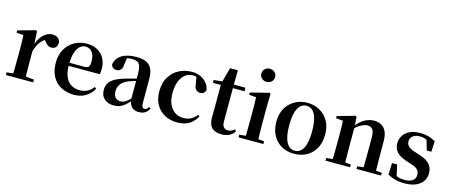

<svg xmlns="http://www.w3.org/2000/svg" viewBox="-50 -1426 4844 2067"><g transform="rotate(15 2372.5 -392.0)"><path d="M35.2 0V-29.9L143.3 -41.2H229.8L340.2 -29.9V0ZM106.2 0Q107.9 -25.5 108.4 -67.4Q108.9 -109.4 109.4 -154.8Q109.9 -200.3 109.9 -234.8V-310.2Q109.9 -360.7 109 -394.1Q108.2 -427.5 106.2 -463.8L28.1 -470.7V-495.2L224.2 -550.4L237.2 -541.7L244.6 -398.7V-397.7V-234.8Q244.6 -200.3 245.1 -154.8Q245.6 -109.4 246.1 -67.4Q246.6 -25.5 247.6 0ZM244.4 -320.2 211.3 -380.9H238.4Q253 -435.6 279.6 -473.9Q306.3 -512.2 339.4 -532.1Q372.5 -551.9 405.6 -551.9Q439.2 -551.9 464.4 -536.8Q489.7 -521.7 496.7 -484.5Q495.9 -453.2 480.2 -432.6Q464.4 -411.9 430.2 -411.9Q405.5 -411.9 387.2 -425.8Q369 -439.6 349.8 -464.4L326.8 -490.9L363.4 -485.1Q320.5 -463.1 292.2 -424.7Q263.9 -386.2 244.4 -320.2Z M796.2 16.2Q715.8 16.2 653.2 -16.5Q590.6 -49.1 555.1 -113Q519.6 -176.9 519.6 -268.8Q519.6 -358.8 557.6 -422.2Q595.5 -485.7 657.2 -518.8Q718.9 -551.9 789.4 -551.9Q863.1 -551.9 913.5 -522.5Q963.8 -493.1 989.6 -443.2Q1015.4 -393.3 1015.4 -330.9Q1015.4 -296.1 1008.7 -270.2H578.1V-304.6H833.4Q865.5 -304.6 876.9 -322.2Q888.3 -339.8 888.3 -380.4Q888.3 -446.3 860.2 -482.2Q832.1 -518 784.1 -518Q750.7 -518 722.6 -492.9Q694.6 -467.8 678.1 -416Q661.7 -364.1 661.7 -282.7Q661.7 -200.5 684.9 -148.2Q708 -95.8 748.8 -71.7Q789.5 -47.5 841.4 -47.5Q894.4 -47.5 930.9 -67.7Q967.3 -87.9 994.2 -123.2L1012.1 -109.9Q980.6 -49.8 925.7 -16.8Q870.7 16.2 796.2 16.2Z M1237.6 16.2Q1175.2 16.2 1134.8 -19.4Q1094.3 -54.9 1094.3 -117.6Q1094.3 -161.2 1113 -193.6Q1131.7 -226.1 1176.1 -251.5Q1220.6 -277 1296.4 -297.9Q1335.8 -309.4 1385.4 -322Q1435 -334.6 1475 -344.4V-318.9Q1435 -308.9 1395 -297.6Q1354.9 -286.4 1328.1 -276.7Q1274.3 -254.9 1247.1 -220.6Q1219.8 -186.4 1219.8 -135.9Q1219.8 -90.4 1242.1 -67.9Q1264.3 -45.3 1301 -45.3Q1317.3 -45.3 1335.7 -52.6Q1354.1 -59.9 1378.4 -79.7Q1402.8 -99.4 1436.3 -135.5L1451.8 -82.4H1416.7Q1387.6 -50.6 1362.2 -28.7Q1336.7 -6.8 1307.4 4.7Q1278 16.2 1237.6 16.2ZM1517.1 15.2Q1465.6 15.2 1438.9 -14.2Q1412.2 -43.6 1405.9 -94V-96.5V-381.4Q1405.9 -434.7 1395.8 -464.5Q1385.7 -494.3 1362.6 -506.3Q1339.5 -518.3 1301 -518.3Q1275.4 -518.3 1248.3 -512.2Q1221.2 -506.1 1184.8 -491.2L1247.1 -516.3L1236.9 -439.2Q1234.3 -395.9 1215.6 -378Q1196.8 -360.2 1171.3 -360.2Q1122.1 -360.2 1110.2 -406.5Q1119.9 -473.5 1180.4 -512.7Q1240.9 -551.9 1346.1 -551.9Q1446.4 -551.9 1491.7 -505.9Q1537.1 -459.8 1537.1 -356.2V-94.8Q1537.1 -60.3 1545.8 -47Q1554.6 -33.8 1570.7 -33.8Q1582.3 -33.8 1592.3 -40.9Q1602.3 -48.1 1615.7 -67.2L1632.9 -53.4Q1615 -17.5 1587.2 -1.1Q1559.4 15.2 1517.1 15.2Z M1944.1 16.2Q1869.1 16.2 1808.2 -16Q1747.3 -48.3 1711.4 -109.8Q1675.6 -171.4 1675.6 -259.7Q1675.6 -354.7 1715.5 -419.9Q1755.4 -485 1821.1 -518.5Q1886.9 -551.9 1965 -551.9Q2016.5 -551.9 2058.8 -532.5Q2101.2 -513.2 2128.8 -479.5Q2156.4 -445.8 2164 -402.4Q2150.4 -355.6 2105.4 -355.6Q2077.9 -355.6 2058.1 -373.6Q2038.4 -391.6 2035.6 -436.8L2017.8 -530.1L2085.7 -486.3Q2056.8 -503.2 2032.1 -510.6Q2007.4 -518 1980.6 -518Q1934.2 -518 1897.2 -489.4Q1860.1 -460.7 1838.9 -407.1Q1817.7 -353.5 1817.7 -277.6Q1817.7 -168.4 1868 -108Q1918.4 -47.5 2001.2 -47.5Q2045.5 -47.5 2081.8 -66.7Q2118.2 -85.9 2145.9 -121.4L2163.8 -108.4Q2128.1 -45.4 2076.3 -14.6Q2024.5 16.2 1944.1 16.2Z M2365.4 -496.1V-535.7H2562.2V-496.1ZM2441.1 16.2Q2369.7 16.2 2333.1 -19.3Q2296.5 -54.8 2296.5 -131.7Q2296.5 -159.8 2297 -182.4Q2297.5 -205 2297.5 -234.7V-496.1H2210V-527.5L2319.7 -538L2301.1 -525.2L2347.5 -695.8H2434.3L2432.2 -519.3V-508.7V-123.8Q2432.2 -81.6 2449.7 -62.3Q2467.2 -43 2498.3 -43Q2518.4 -43 2534 -50.4Q2549.7 -57.9 2569.7 -72.5L2585.2 -56Q2563.7 -21.1 2528.3 -2.5Q2492.9 16.2 2441.1 16.2Z M2628.2 0V-29.9L2734.8 -40.2H2796.8L2904.8 -29.9V0ZM2698.6 0Q2699.6 -25.5 2700.3 -67.4Q2700.9 -109.4 2701.4 -154.8Q2701.9 -200.3 2701.9 -234.8V-308Q2701.9 -358.3 2701.3 -394.3Q2700.6 -430.4 2698.6 -466.2L2619.5 -472.9V-497.4L2827.1 -550.4L2839.8 -541.7L2836.4 -387.9V-234.8Q2836.4 -200.3 2836.9 -154.8Q2837.4 -109.4 2838.2 -67.4Q2839.1 -25.5 2840.1 0ZM2763.8 -655Q2732.6 -655 2710 -675.4Q2687.5 -695.9 2687.5 -728.8Q2687.5 -760.3 2710 -780.9Q2732.6 -801.4 2763.8 -801.4Q2795.5 -801.4 2817.9 -780.9Q2840.3 -760.3 2840.3 -728.8Q2840.3 -695.9 2817.9 -675.4Q2795.5 -655 2763.8 -655Z M3249 16.2Q3169.7 16.2 3108.5 -18.3Q3047.3 -52.8 3012.5 -117Q2977.6 -181.2 2977.6 -269.8Q2977.6 -359.1 3014.8 -422Q3052 -484.9 3113.9 -518.4Q3175.8 -551.9 3249 -551.9Q3323.1 -551.9 3385.1 -518.8Q3447 -485.6 3484.2 -422.7Q3521.4 -359.8 3521.4 -269.8Q3521.4 -180.5 3486 -116.3Q3450.6 -52 3389.4 -17.9Q3328.2 16.2 3249 16.2ZM3249 -17.5Q3310 -17.5 3343.4 -80.1Q3376.7 -142.6 3376.7 -268.1Q3376.7 -394.2 3343.4 -456.1Q3310 -518 3249 -518Q3188.7 -518 3155 -456.1Q3121.2 -394.2 3121.2 -268.1Q3121.2 -142.6 3155 -80.1Q3188.7 -17.5 3249 -17.5Z M3597 0V-29.9L3702.6 -40.2H3765.7L3871.6 -29.9V0ZM3667.2 0Q3668.9 -25.5 3669.4 -67.4Q3669.9 -109.4 3670.4 -154.8Q3670.9 -200.3 3670.9 -234.8V-310.2Q3670.9 -360 3670 -393.7Q3669.2 -427.5 3667.2 -463.8L3589.1 -470.7V-495.2L3785.2 -550.4L3798.2 -541.7L3805.6 -428V-425.6V-234.8Q3805.6 -200.3 3806.1 -154.8Q3806.6 -109.4 3807.1 -67.4Q3807.6 -25.5 3808.6 0ZM3942.3 0V-29.9L4046.2 -40.2H4108.8L4216.9 -29.9V0ZM4011 0Q4012 -25.5 4012.5 -66.9Q4013 -108.4 4013.5 -153.8Q4014 -199.3 4014 -234.8V-369.8Q4014 -433.2 3994.6 -458.7Q3975.2 -484.2 3937.2 -484.2Q3906.6 -484.2 3862.8 -460.5Q3819.1 -436.8 3773.5 -383.3L3768.6 -425.7H3783.9Q3840.1 -497.3 3890.7 -524.6Q3941.3 -551.9 3995.5 -551.9Q4064.6 -551.9 4106.5 -505.8Q4148.5 -459.6 4148.5 -360.5V-234.8Q4148.5 -199.3 4149 -153.8Q4149.5 -108.4 4150.3 -66.9Q4151.2 -25.5 4152.2 0Z M4478.3 16.2Q4423.6 16.2 4378.7 4.5Q4333.8 -7.2 4290.9 -30.3L4296.2 -160.4H4353.1L4383.6 -20.6L4335.6 -26V-62Q4367.7 -41.1 4397.9 -30.7Q4428.2 -20.4 4468.8 -20.4Q4529.1 -20.4 4560.7 -43Q4592.2 -65.7 4592.2 -107.2Q4592.2 -140.9 4571.7 -164Q4551.1 -187.1 4490.5 -204.9L4434.7 -223.9Q4369.9 -244.5 4332.7 -282.6Q4295.5 -320.7 4295.5 -382Q4295.5 -455.6 4351.2 -503.8Q4406.9 -551.9 4510.2 -551.9Q4558.5 -551.9 4597.9 -540.7Q4637.2 -529.5 4679.1 -507.2L4673.1 -387.7H4622.1L4583.6 -521.5L4626 -507.8V-477Q4595.7 -497.5 4571.1 -506.7Q4546.5 -515.8 4512.8 -515.8Q4463 -515.8 4434.6 -493.1Q4406.2 -470.4 4406.2 -431.8Q4406.2 -401.6 4427.6 -379.1Q4448.9 -356.6 4505.8 -339.1L4561.9 -321.1Q4639.8 -296.3 4674.4 -256.6Q4709.1 -217 4709.1 -158.3Q4709.1 -105.4 4681.8 -66.1Q4654.4 -26.7 4603 -5.3Q4551.6 16.2 4478.3 16.2Z"/></g></svg>

Font: Noto Serif TC
Style: Regular
Weight: 200
Designer: Ryoko NISHIZUKA 西塚涼子 (kana & ideographs); Frank Grießhammer (Latin, Greek & Cyrillic); Wenlong ZHANG 张文龙 (bopomofo); San
Foundry: Adobe
Version: Version 2.001;hotconv 1.1.0;makeotfexe 2.6.0